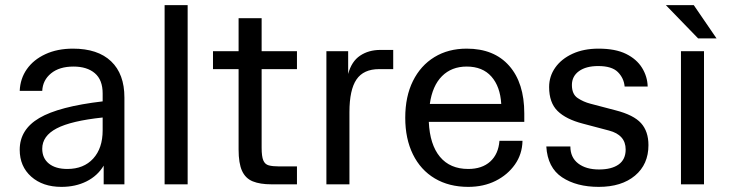

<svg xmlns="http://www.w3.org/2000/svg" viewBox="-20 -720 2852 750"><path d="M220 10Q147 10 102 -30Q57 -70 57 -135Q57 -214 133.5 -259Q210 -304 381 -324V-355Q381 -408 350.5 -434Q320 -460 267 -460Q212 -460 179.5 -433.5Q147 -407 145 -365H57Q59 -413 85 -450Q111 -487 157.5 -508.5Q204 -530 265 -530Q362 -530 414 -480.5Q466 -431 466 -339V0H385V-73Q361 -33 318 -11.5Q275 10 220 10ZM145 -139Q145 -102 171 -81Q197 -60 243 -60Q307 -60 344 -100.5Q381 -141 381 -211V-261Q258 -248 201.5 -218.5Q145 -189 145 -139Z M623 0V-700H713V0Z M1040 0Q996 0 967.5 -11.5Q939 -23 925.5 -52.5Q912 -82 912 -136V-450H812V-520H912V-649H1002V-520H1140V-450H1002V-143Q1002 -109 1008.5 -93.5Q1015 -78 1030 -74Q1045 -70 1069 -70H1140V0Z M1255 0V-520H1340V-431Q1353 -480 1386.5 -502.5Q1420 -525 1466 -525H1516V-450H1461Q1400 -450 1372.5 -409.5Q1345 -369 1345 -282V0Z M1809 10Q1734 10 1678.5 -23Q1623 -56 1593 -117Q1563 -178 1563 -260Q1563 -343 1593 -403.5Q1623 -464 1677 -497Q1731 -530 1803 -530Q1910 -530 1969 -463Q2028 -396 2028 -277V-244H1655Q1659 -155 1698.5 -107.5Q1738 -60 1809 -60Q1863 -60 1895 -89Q1927 -118 1931 -170H2021Q2020 -118 1991.5 -77.5Q1963 -37 1916 -13.5Q1869 10 1809 10ZM1803 -460Q1744 -460 1706.5 -422.5Q1669 -385 1659 -314H1938Q1934 -382 1899.5 -421Q1865 -460 1803 -460Z M2319 10Q2232 10 2175.5 -27.5Q2119 -65 2114 -148H2208Q2208 -105 2238.5 -81.5Q2269 -58 2320 -58Q2369 -58 2396.5 -77.5Q2424 -97 2424 -136Q2424 -193 2359 -210L2257 -237Q2191 -254 2158 -286.5Q2125 -319 2125 -380Q2125 -422 2149 -456Q2173 -490 2216.5 -510Q2260 -530 2318 -530Q2384 -530 2425.5 -509.5Q2467 -489 2488 -455Q2509 -421 2510 -382H2420Q2417 -415 2393.5 -438.5Q2370 -462 2317 -462Q2269 -462 2241.5 -442Q2214 -422 2214 -388Q2214 -352 2236.5 -337Q2259 -322 2286 -315L2385 -289Q2455 -271 2484 -239Q2513 -207 2513 -153Q2513 -78 2460.5 -34Q2408 10 2319 10Z M2640 0V-520H2730V0ZM2707 -570 2581 -700H2690L2779 -570Z"/></svg>

Font: Hedvig Letters Sans
Style: Regular
Weight: 400
Designer: Alexander Örn & Tor Weibull
Foundry: Kanon Foundry
Version: Version 1.000; ttfautohint (v1.8.4.7-5d5b)